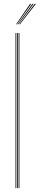

<svg xmlns="http://www.w3.org/2000/svg" viewBox="-20 -970 205 990"><path d="M76 0V-800H80V0ZM60 0V-800H64V0ZM68 0V-800H72V0ZM63 -845 135 -950H141L67 -845ZM79 -845 159 -950H165L83 -845ZM71 -845 147 -950H153L75 -845Z"/></svg>

Font: Big Shoulders Inline Thin
Style: Regular
Weight: 100
Designer: Patric King
Foundry: XO Type Co
Version: Version 2.002